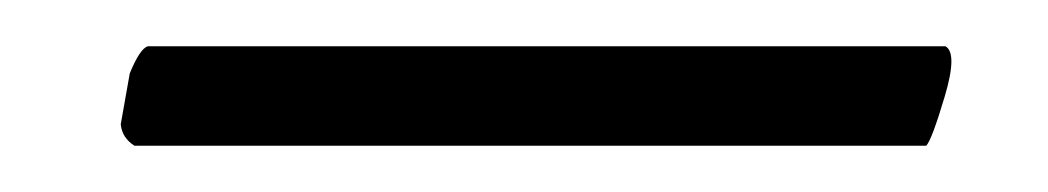

<svg xmlns="http://www.w3.org/2000/svg" viewBox="-20 1 453 83"><path d="M38.1 64Q32.7 60.5 32.2 54.7L36.1 32.7Q40.5 22 43.9 21H388.7Q394 23.9 388.4 42.7Q382.8 61.5 380.4 64Z"/></svg>

Font: AMoshref-Thulth
Style: Regular
Weight: 400
Designer: Ali Moshref
Foundry: Ali Moshref
Version: Version 0.1